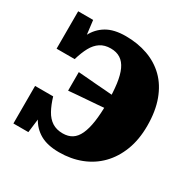

<svg xmlns="http://www.w3.org/2000/svg" viewBox="-164 -889 1063 1067"><g transform="rotate(30 367.0 -355.5)"><path d="M457 -405V-324Q428 -321 397.5 -319Q367 -317 337.5 -314.5Q308 -312 278.5 -310Q249 -308 220 -305V-424Q248 -422 277.5 -419.5Q307 -417 337 -414.5Q367 -412 397.5 -410Q428 -408 457 -405ZM347 17Q272 17 225 -10Q178 -37 152.5 -86Q127 -135 115 -202L166 -173L144 5H48V-236H164Q178 -189 197 -154.5Q216 -120 244 -102Q272 -84 312 -84Q347 -84 371.5 -99.5Q396 -115 411.5 -148.5Q427 -182 434.5 -233Q442 -284 442 -355Q442 -424 435 -475.5Q428 -527 412.5 -560.5Q397 -594 371.5 -610.5Q346 -627 309 -627Q270 -627 242.5 -609Q215 -591 196.5 -557Q178 -523 164 -475H48V-715H144L166 -537L114 -504Q127 -571 152.5 -621.5Q178 -672 225 -700Q272 -728 347 -728Q424 -728 488.5 -705Q553 -682 600 -636Q647 -590 673 -519.5Q699 -449 699 -355Q699 -267 672.5 -198Q646 -129 599 -81Q552 -33 487.5 -8Q423 17 347 17Z"/></g></svg>

Font: Roboto Serif Black
Style: Regular
Weight: 900
Designer: Greg Gazdowicz
Foundry: Commercial Type
Version: Version 1.008